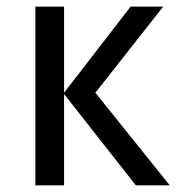

<svg xmlns="http://www.w3.org/2000/svg" viewBox="-20 -555 532 575"><path d="M371.1 -535.2H468.8L265.6 -277.3L488.3 0H386.7L171.9 -273.4V0H85.9V-535.2H171.9V-277.3Z"/></svg>

Font: Droid Sans Fallback
Style: Regular
Weight: 400
Designer: Steve Matteson
Foundry: Ascender Corporation
Version: 3.00 (Khmer version)